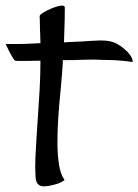

<svg xmlns="http://www.w3.org/2000/svg" viewBox="-75 -656 493 685"><path d="M398.4 -434.6Q387.7 -436.5 369.6 -438.5Q351.6 -440.4 333 -441.4Q311.5 -442.4 287.1 -442.4Q262.7 -444.3 226.1 -442.9Q189.5 -441.4 149.4 -441.4Q148.4 -416 146 -389.6Q143.6 -363.3 141.6 -337.9Q136.7 -291 133.3 -242.2Q129.9 -193.4 129.9 -149.4Q129.9 -105.5 135.3 -69.8Q140.6 -34.2 155.3 -13.7Q143.6 -4.9 129.9 -0.5Q116.2 3.9 105.5 5.9Q92.8 8.8 80.1 8.8Q68.4 8.8 60.5 1Q52.7 -6.8 51.8 -26.4Q49.8 -59.6 51.3 -93.3Q52.7 -127 55.2 -164.1Q57.6 -201.2 60.5 -243.7Q63.5 -286.1 66.4 -336.9Q69.3 -389.6 69.3 -439.5Q32.2 -438.5 6.8 -438.5Q-18.6 -438.5 -21.5 -439.5Q-24.4 -441.4 -28.3 -448.2Q-32.2 -454.1 -38.6 -465.8Q-44.9 -477.5 -54.7 -499Q-36.1 -499 -14.2 -499Q7.8 -499 26.4 -500Q47.9 -501 69.3 -502Q68.4 -517.6 68.4 -535.2Q67.4 -548.8 67.4 -565.9Q67.4 -583 66.4 -597.7Q66.4 -603.5 80.6 -611.8Q94.7 -620.1 111.3 -627Q127.9 -633.8 142.1 -635.7Q156.2 -637.7 156.2 -628.9Q156.2 -620.1 155.8 -586.4Q155.3 -552.7 153.3 -504.9Q163.1 -504.9 168 -505.9Q219.7 -507.8 251.5 -510.3Q283.2 -512.7 303.7 -510.7Q324.2 -508.8 339.8 -501Q355.5 -493.2 375 -475.6Q381.8 -469.7 386.7 -462.9Q391.6 -457 395 -449.7Q398.4 -442.4 398.4 -434.6Z"/></svg>

Font: Rancho
Style: Regular
Weight: 400
Designer: Font Diner, Inc
Foundry: Font Diner, Inc
Version: Version 1.000